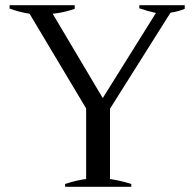

<svg xmlns="http://www.w3.org/2000/svg" viewBox="-20 -720 750 740"><path d="M231 -11Q277 -26 312 -30V-302L94 -667Q55 -673 17 -687V-700H268V-686Q225 -671 183 -667L376 -342L581 -670Q552 -676 517 -688V-700H692V-686Q669 -676 637 -671L404 -301V-30Q445 -24 486 -11V0H231Z"/></svg>

Font: Trirong
Style: Regular
Weight: 400
Designer: Katatrad Team
Foundry: CadsonDemak
Version: Version 1.001